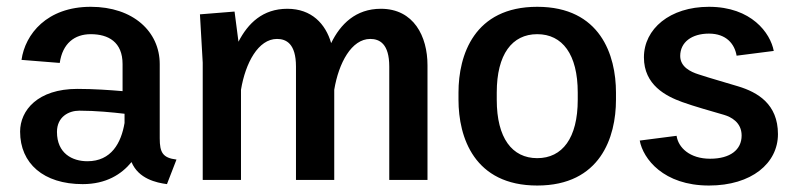

<svg xmlns="http://www.w3.org/2000/svg" viewBox="-20 -537 2373 573"><path d="M40 -144.2C40 -49.2 110 12.5 226.7 12.5C296.7 12.5 342.5 -16.7 372.5 -53.3C393.3 -3.3 446.7 8.3 478.3 12.5L506.7 -60.8C465.8 -65.8 456.7 -81.7 456.7 -124.2V-345.8C456.7 -442.5 377.5 -516.7 250.8 -516.7C120 -516.7 55 -435 44.2 -358.3L158.3 -349.2C166.7 -407.5 202.5 -435 250.8 -435C303.3 -435 345.8 -411.7 345.8 -345.8V-265C307.5 -268.3 259.2 -271.7 210.8 -271.7C92.5 -271.7 40 -207.5 40 -144.2ZM351.7 -197.5V-170C341.7 -110.8 312.5 -55.8 240.8 -55.8C195.8 -55.8 150 -79.2 150 -143.3C150 -188.3 185 -206.7 216.7 -206.7C265.8 -206.7 315.8 -201.7 351.7 -197.5Z M576.7 -494.2 585 -350V0H699.2V-269.2C712.5 -349.2 750.8 -420.8 806.7 -420.8C834.2 -420.8 863.3 -406.7 863.3 -338.3V0H977.5V-269.2C990.8 -349.2 1029.2 -420.8 1085 -420.8C1112.5 -420.8 1141.7 -406.7 1141.7 -338.3V0H1255.8V-342.5C1255.8 -428.3 1215 -510.8 1116.7 -510.8C1041.7 -510.8 995.8 -465 968.3 -408.3C951.7 -465.8 910 -510.8 837.5 -510.8C764.2 -510.8 720 -467.5 691.7 -412.5L680 -502.5Z M1348.3 -239.2C1348.3 -127.5 1395 16.7 1583.3 16.7C1771.7 16.7 1818.3 -127.5 1818.3 -239.2V-260.8C1818.3 -372.5 1771.7 -516.7 1583.3 -516.7C1395 -516.7 1348.3 -372.5 1348.3 -260.8ZM1583.3 -65C1508.3 -65 1462.5 -125 1462.5 -239.2V-260.8C1462.5 -375 1508.3 -435 1583.3 -435C1658.3 -435 1704.2 -375 1704.2 -260.8V-239.2C1704.2 -125 1658.3 -65 1583.3 -65Z M1889.2 -117.5C1899.2 -63.3 1960 16.7 2095.8 16.7C2223.3 16.7 2301.7 -50 2301.7 -136.7C2301.7 -226.7 2240.8 -261.7 2183.3 -279.2C2154.2 -288.3 2100 -303.3 2065 -315C2040.8 -322.5 2010 -337.5 2010 -370C2010 -410.8 2044.2 -436.7 2095.8 -436.7C2147.5 -436.7 2172.5 -405.8 2178.3 -370.8L2289.2 -385C2279.2 -438.3 2222.5 -516.7 2095.8 -516.7C1979.2 -516.7 1901.7 -450.8 1901.7 -365.8C1901.7 -283.3 1967.5 -250 2015.8 -232.5C2052.5 -219.2 2104.2 -205 2140.8 -194.2C2160.8 -188.3 2193.3 -172.5 2193.3 -132.5C2193.3 -90 2159.2 -63.3 2099.2 -63.3C2038.3 -63.3 2004.2 -96.7 1999.2 -131.7Z"/></svg>

Font: Boon SemiBold
Style: Regular
Weight: 600
Designer: Sungsit Sawaiwan
Foundry: FontUni
Version: Version 2.0